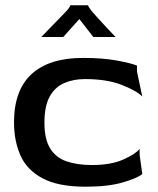

<svg xmlns="http://www.w3.org/2000/svg" viewBox="-20 -696 598 726"><path d="M304 10Q200 10 140.5 -22Q81 -54 57 -109Q33 -164 33 -233Q33 -355 99.5 -416Q166 -477 294 -477Q369 -477 422.5 -467Q476 -457 498 -448V-425L518 -331Q498 -352 441.5 -374.5Q385 -397 301 -397Q258 -397 223 -382Q188 -367 168 -331Q148 -295 148 -232Q148 -170 169.5 -135Q191 -100 231.5 -86Q272 -72 328 -72Q399 -72 445.5 -92.5Q492 -113 508 -133V-110L518 -38Q499 -22 443.5 -6Q388 10 304 10ZM136 -556Q150 -571 168.5 -589.5Q187 -608 204 -626Q221 -644 232 -655Q240 -664 243 -669.5Q246 -675 246 -676H313Q313 -672 326 -655Q332 -648 347.5 -630.5Q363 -613 382 -593Q401 -573 417 -556H333L280 -624L219 -556Z"/></svg>

Font: Red Rose Medium
Style: Regular
Weight: 500
Designer: Jaikishan Patel
Version: Version 2.000